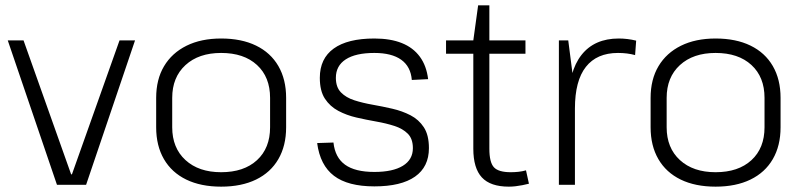

<svg xmlns="http://www.w3.org/2000/svg" viewBox="-20 -691 3009 718"><path d="M9 -540H68L246 -39H249L427 -540H485L302 0H193Z M807 7Q731 7 676.5 -19.5Q622 -46 593 -96Q564 -146 564 -215V-325Q564 -394 593.5 -443.5Q623 -493 677.5 -520Q732 -547 807 -547Q883 -547 937.5 -520.5Q992 -494 1021 -444Q1050 -394 1050 -325V-215Q1050 -146 1021 -96Q992 -46 937.5 -19.5Q883 7 807 7ZM807 -47Q892 -47 941 -92Q990 -137 990 -215V-325Q990 -403 941 -448Q892 -493 807 -493Q723 -493 673.5 -447.5Q624 -402 624 -325V-215Q624 -138 673.5 -92.5Q723 -47 807 -47Z M1380 6Q1281 6 1229 -33.5Q1177 -73 1166 -156L1227 -158Q1233 -102 1270.5 -75Q1308 -48 1380 -48Q1449 -48 1486.5 -71Q1524 -94 1524 -137Q1524 -172 1505 -191Q1486 -210 1455 -220Q1424 -230 1387 -236.5Q1350 -243 1313 -251.5Q1276 -260 1245 -276.5Q1214 -293 1195 -322Q1176 -351 1176 -400Q1176 -472 1228 -509.5Q1280 -547 1380 -547Q1440 -547 1482.5 -530Q1525 -513 1550 -479Q1575 -445 1581 -395L1520 -392Q1516 -442 1480.5 -467.5Q1445 -493 1380 -493Q1310 -493 1273 -469Q1236 -445 1236 -400Q1236 -365 1255 -345.5Q1274 -326 1305 -316Q1336 -306 1373 -299.5Q1410 -293 1447 -284.5Q1484 -276 1515 -260Q1546 -244 1565 -215Q1584 -186 1584 -137Q1584 -67 1532 -30.5Q1480 6 1380 6Z M1883 7Q1814 7 1782 -27.5Q1750 -62 1750 -135V-540L1768 -671H1810V-135Q1810 -84 1827 -65.5Q1844 -47 1890 -47Q1904 -47 1918.5 -48.5Q1933 -50 1947 -54L1958 -4Q1946 -1 1933.5 1.5Q1921 4 1908 5.5Q1895 7 1883 7ZM1648 -540H1945V-490H1648Z M2070 -540H2105L2130 -346V0H2070ZM2106 -305Q2106 -424 2154.5 -485.5Q2203 -547 2294 -547Q2310 -547 2326.5 -545Q2343 -543 2359 -539L2355 -485Q2326 -493 2291 -493Q2212 -493 2171 -441Q2130 -389 2130 -285Z M2656 7Q2580 7 2525.5 -19.5Q2471 -46 2442 -96Q2413 -146 2413 -215V-325Q2413 -394 2442.5 -443.5Q2472 -493 2526.5 -520Q2581 -547 2656 -547Q2732 -547 2786.5 -520.5Q2841 -494 2870 -444Q2899 -394 2899 -325V-215Q2899 -146 2870 -96Q2841 -46 2786.5 -19.5Q2732 7 2656 7ZM2656 -47Q2741 -47 2790 -92Q2839 -137 2839 -215V-325Q2839 -403 2790 -448Q2741 -493 2656 -493Q2572 -493 2522.5 -447.5Q2473 -402 2473 -325V-215Q2473 -138 2522.5 -92.5Q2572 -47 2656 -47Z"/></svg>

Font: Pathway Extreme 8pt Thin
Style: Regular
Weight: 100
Designer: Eduardo Rodriguez Tunni
Foundry: Eduardo Rodriguez Tunni
Version: Version 1.000